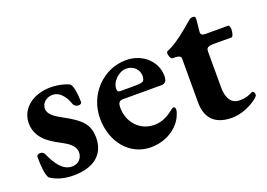

<svg xmlns="http://www.w3.org/2000/svg" viewBox="-82 -726 1316 946"><g transform="rotate(-20 576.0 -252.5)"><path d="M165 14C274 14 333 -37 333 -124C333 -194 298 -227 212 -273C173 -294 144 -315 144 -343C144 -374 172 -395 202 -395C235 -395 263 -369 281 -317C283 -311 295 -302 305 -302C315 -302 323 -307 323 -313C323 -357 316 -397 305 -411C291 -420 250 -433 206 -433C115 -433 45 -381 45 -303C45 -229 101 -190 159 -160C197 -140 229 -119 229 -84C229 -56 209 -30 174 -30C126 -30 95 -75 70 -131C68 -138 59 -146 49 -146C37 -146 29 -142 29 -134C28 -87 33 -39 45 -20C79 4 121 14 165 14Z M571 14C660 14 723 -38 743 -90C749 -103 751 -113 751 -120C751 -128 747 -133 741 -133C737 -133 732 -129 727 -125C695 -100 664 -84 625 -84C549 -84 495 -144 495 -221C495 -247 503 -256 522 -256H722C744 -256 753 -268 753 -294C753 -372 686 -432 601 -432C480 -432 383 -330 383 -205C383 -79 463 14 571 14ZM522 -298C513 -298 508 -303 508 -312C506 -351 547 -392 588 -392C624 -392 652 -366 652 -331C652 -317 647 -305 641 -303C628 -299 620 -298 582 -298Z M996 14C1073 14 1144 -40 1144 -52C1144 -63 1140 -72 1133 -72C1131 -72 1129 -71 1127 -70C1112 -63 1098 -54 1060 -54C1021 -54 996 -84 996 -145V-334C996 -353 1006 -359 1036 -359H1129C1136 -359 1142 -380 1142 -399C1142 -407 1137 -419 1133 -419H1014C998 -419 988 -424 990 -440L996 -499C998 -516 993 -519 981 -519C970 -519 965 -513 956 -506C924 -478 857 -421 810 -404C806 -402 804 -397 804 -394C804 -382 811 -362 820 -362H833C856 -361 864 -356 864 -344V-114C864 -32 908 14 996 14Z"/></g></svg>

Font: EB Garamond
Style: Bold
Weight: 700
Designer: Georg Duffner and Octavio Pardo
Foundry: Georg Duffner
Version: Version 1.000;PS 001.000;hotconv 1.0.88;makeotf.lib2.5.64775